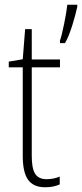

<svg xmlns="http://www.w3.org/2000/svg" viewBox="-20 -780 346 810"><path d="M306 -751V-760H264C261 -727 242 -631 233 -609V-598H254C276 -633 297 -711 306 -751ZM177 -24C128 -24 114 -57 114 -124V-496H233V-529H114V-657H86L76 -530L17 -520V-496H76V-124C76 -36 100 10 171 10C197 10 216 5 232 -2V-35C218 -29 198 -24 177 -24Z"/></svg>

Font: Noto Sans Myanmar Condensed ExtraLight
Style: Regular
Weight: 200
Width: 3
Designer: Monotype Design Team
Foundry: Monotype Imaging Inc.
Version: Version 2.107